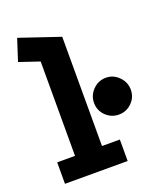

<svg xmlns="http://www.w3.org/2000/svg" viewBox="-128 -764 722 849"><g transform="rotate(-20 233.5 -339.5)"><path d="M31 0V-101H115V-545L20 -577L53 -679L242 -615V-101H326V0ZM361 -379Q396 -379 421.5 -353Q447 -327 447 -292Q447 -256 421.5 -231Q396 -206 361 -206Q325 -206 299.5 -231Q274 -256 274 -292Q274 -327 299.5 -353Q325 -379 361 -379Z"/></g></svg>

Font: Podkova ExtraBold
Style: Regular
Weight: 800
Designer: Ilya Yudin
Foundry: Cyreal (www.cyreal.org)
Version: Version 2.103